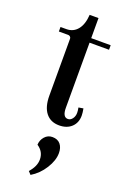

<svg xmlns="http://www.w3.org/2000/svg" viewBox="-156 -585 603 917"><g transform="rotate(20 145.5 -126.5)"><path d="M175 12Q131 12 107 -18.5Q83 -49 83 -106V-395Q83 -401 78.5 -405Q74 -409 69 -409H21V-432H51Q86 -432 107.5 -458.5Q129 -485 132 -534H177V-432H276V-409H177V-78Q177 -31 204 -31Q217 -31 226.5 -43.5Q236 -56 236 -74Q236 -85 233 -100L257 -104Q261 -82 261 -69Q261 -32 237.5 -10Q214 12 175 12ZM128 281 114 266Q145 232 145 197Q145 157 110 134Q111 110 126.5 92.5Q142 75 165 75Q192 75 206 92Q220 109 220 137Q220 174 194 215.5Q168 257 128 281Z"/></g></svg>

Font: Arapey
Style: Regular
Weight: 400
Designer: Eduardo Rodriguez Tunni
Foundry: Eduardo Rodriguez Tunni
Version: Version 4.000